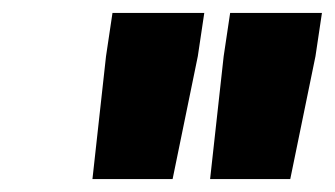

<svg xmlns="http://www.w3.org/2000/svg" viewBox="-20 -774 518 297"><path d="M123 -497 144 -687 154 -754H296L286 -687L247 -497ZM305 -497 326 -687 336 -754H478L468 -687L429 -497Z"/></svg>

Font: Exo Thin
Style: Bold Italic
Weight: 700
Italic angle: -9°
Version: Version 2.000